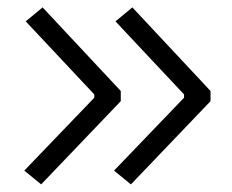

<svg xmlns="http://www.w3.org/2000/svg" viewBox="-20 -517 626 517"><path d="M90.8 -20.5 45.4 -57.6 233.9 -253.9V-262.7L49.3 -459.5L94.7 -497.1L305.2 -272V-244.6ZM332.5 -20.5 287.1 -57.6 475.6 -253.9V-262.7L291 -459.5L336.4 -497.1L546.9 -272V-244.6Z"/></svg>

Font: CaskaydiaMono NF Light
Style: Regular
Weight: 300
Designer: Aaron Bell
Foundry: Saja Typeworks
Version: Version 2111.001; ttfautohint (v1.8.4);Nerd Fonts 3.1.1